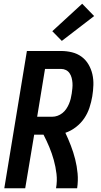

<svg xmlns="http://www.w3.org/2000/svg" viewBox="-20 -1008 540 1028"><path d="M3 0 124 -735H307Q337 -735 365.5 -728Q394 -721 416.5 -704.5Q439 -688 453.5 -663.5Q468 -639 474.5 -611Q481 -583 480 -552.5Q479 -522 474 -492Q469 -462 459 -431.5Q449 -401 431 -374.5Q413 -348 386.5 -327.5Q360 -307 330 -297Q346 -263 359.5 -228Q373 -193 382.5 -155.5Q392 -118 395.5 -79Q399 -40 393 0H280Q287 -39 282.5 -77Q278 -115 268 -151Q258 -187 244 -220.5Q230 -254 213 -287H163L115 0ZM179 -383H260Q274 -383 288 -388Q302 -393 314 -402.5Q326 -412 334.5 -424.5Q343 -437 349 -451Q355 -465 358.5 -479Q362 -493 364 -507Q366 -521 367.5 -535.5Q369 -550 368 -564Q367 -578 363.5 -591.5Q360 -605 352.5 -616Q345 -627 333 -633Q321 -639 307 -639H221ZM311 -789 260 -841 420 -988 484 -922Z"/></svg>

Font: Iosevka Curly Oblique
Style: Bold
Weight: 700
Italic angle: -9°
Monospace: yes
Designer: Belleve Invis
Foundry: Belleve Invis
Version: Version 11.1.0; ttfautohint (v1.8.3)